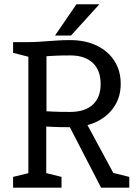

<svg xmlns="http://www.w3.org/2000/svg" viewBox="-20 -860 625 880"><path d="M110 0V-667Q135.7 -667 157.3 -668.5Q179 -670 201.2 -671.6Q223.3 -673.2 247.6 -674.7Q271.8 -676.2 301.7 -676.2Q371 -676.2 423.3 -651Q475.7 -625.8 504.5 -580.8Q533.3 -535.7 533.3 -475.5Q533.3 -417 504.1 -372.1Q474.8 -327.2 422.9 -302.1Q371 -277 300.7 -277Q250.8 -277 221.4 -278.5Q192 -280 192 -280V0ZM443.2 0 287.2 -302 368.8 -309 535.8 0ZM301.7 -347Q369 -347 405.2 -380.2Q441.3 -413.5 441.3 -474.5Q441.3 -537.7 405.2 -571.8Q369 -606 301.7 -606Q251.8 -606 222.4 -604.1Q193 -602.2 193 -602.2V-350Q193 -350 222.4 -348.5Q251.8 -347 301.7 -347ZM40 0V-49.2L125 -70L120 0ZM182 0 175.3 -70.8 262 -49.2V0ZM492.5 0 485.8 -70.8 572.5 -49.2V0ZM40 -667H120L124.8 -596.2L40 -617.8ZM435.3 -840.3 305.3 -697H232L330.3 -840.3Z"/></svg>

Font: Epunda Slab Light
Style: Regular
Weight: 300
Designer: Simon Atzbach
Foundry: typofactur
Version: Version 1.102